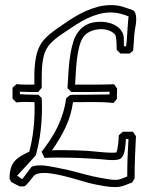

<svg xmlns="http://www.w3.org/2000/svg" viewBox="-20 -719 562 764"><path d="M18.1 -7.3Q18.1 -31.2 22.5 -47.4Q26.9 -63.5 36.4 -75.4Q45.9 -87.4 60.8 -96.7Q75.7 -106 96.7 -115.7Q107.9 -159.2 112.8 -202.1Q117.7 -245.1 117.7 -289.6L117.2 -312.5Q110.8 -312.5 106.7 -312.7Q102.5 -313 98.9 -313Q95.2 -313 91.1 -313.2Q86.9 -313.5 80.1 -313.5Q71.3 -313.5 62.5 -313Q53.7 -312.5 44.9 -311.5L29.8 -326.7V-370.1Q33.7 -374 37.8 -377.2Q42 -380.4 46.4 -384.3Q64 -382.3 81.5 -382.3Q99.1 -382.3 116.7 -382.3Q116.7 -400.9 116.7 -420.9Q116.7 -440.9 118.7 -460.7Q120.6 -480.5 125 -499.8Q129.4 -519 138.2 -536.1Q145 -549.8 155.3 -561.3Q165.5 -572.8 177.2 -582.5Q189 -592.3 201.7 -601.3Q214.4 -610.4 226.6 -618.7Q249.5 -634.8 272.7 -649.2Q295.9 -663.6 320.3 -674.6Q344.7 -685.5 370.1 -692.1Q395.5 -698.7 422.9 -698.7Q446.8 -698.7 467.5 -692.4Q488.3 -686 510.3 -677.7L517.1 -670.9Q522 -657.7 522 -642.6Q522 -627 518.8 -611.6Q515.6 -596.2 514.2 -579.6Q513.2 -564 512.2 -548.6Q511.2 -533.2 509.8 -517.6Q506.3 -514.6 503.2 -511.7Q500 -508.8 496.1 -505.9H459.5L444.3 -521Q444.3 -535.2 443.6 -549.6Q442.9 -564 439.9 -578.1Q431.2 -590.8 415.5 -596.9Q399.9 -603 382.8 -603Q360.8 -603 340.8 -594.5Q320.8 -585.9 310.5 -570.3Q300.3 -554.2 294.4 -529.8Q288.6 -505.4 285.6 -478.8Q282.7 -452.1 281.5 -426.5Q280.3 -400.9 278.8 -382.3Q317.9 -382.3 356.4 -382.3Q395 -382.3 434.1 -383.8Q437 -379.4 440.2 -375Q443.4 -370.6 446.3 -366.2Q445.3 -359.9 445.8 -354.2Q446.3 -348.6 444.8 -340.8Q444.8 -336.9 445.1 -333.3Q445.3 -329.6 445.3 -325.7Q441.4 -321.3 438.2 -317.1Q435.1 -313 431.2 -309.1Q411.6 -311.5 391.4 -312.3Q371.1 -313 350.6 -313Q330.1 -313 310.1 -312.7Q290 -312.5 270.5 -312.5Q263.2 -259.3 240.5 -211.7Q217.8 -164.1 187 -121.1Q197.8 -121.6 208.5 -121.6Q219.2 -121.6 230 -121.6Q278.8 -121.6 328.6 -118.7Q336.9 -118.2 348.9 -116.9Q360.8 -115.7 374 -114.5Q387.2 -113.3 400.4 -112.3Q413.6 -111.3 424.8 -111.3Q430.2 -111.3 434.6 -111.6Q439 -111.8 442.9 -112.3Q445.3 -117.7 447.3 -127Q449.2 -136.2 450.4 -146.5Q451.7 -156.7 452.1 -166.3Q452.6 -175.8 452.6 -180.7Q456.5 -184.6 460.7 -187.7Q464.8 -190.9 469.2 -194.8H508.8Q511.7 -190.4 514.9 -186Q518.1 -181.6 521 -177.2Q518.6 -134.8 517.1 -93Q515.6 -51.3 515.6 -8.8Q510.3 -0.5 506.3 6.8Q491.7 12.7 475.1 19Q458.5 25.4 438 25.4Q417 25.4 396 21.7Q375 18.1 355.5 14.2Q338.4 10.7 313.2 3.2Q288.1 -4.4 260.3 -12Q232.4 -19.5 204.6 -25.1Q176.8 -30.8 154.8 -30.8Q141.1 -30.8 130.9 -28.1Q120.6 -25.4 114.3 -19Q113.3 -18.1 108.4 -11.5Q103.5 -4.9 97.4 2.4Q91.3 9.8 85.4 15.9Q79.6 22 76.2 22.5Q71.8 22.5 67.4 22.7Q63 22.9 59.1 22.9Q50.3 18.6 41.5 14.2Q32.7 9.8 24.4 4.9ZM47.9 -19.5Q53.2 -17.1 55.2 -15.6Q57.1 -14.2 58.3 -12.9Q59.6 -11.7 61.8 -10.3Q64 -8.8 68.8 -6.3L93.8 -39.6Q97.7 -44.4 101.8 -50.5Q106 -56.6 112.8 -58.1Q125.5 -61 138.7 -61Q155.8 -61 173.3 -57.9Q190.9 -54.7 206.5 -51.8Q253.9 -43 299.8 -30Q345.7 -17.1 393.6 -8.8Q404.8 -6.8 416.3 -5.1Q427.7 -3.4 439 -3.4Q453.1 -3.4 464.8 -8.3Q476.6 -13.2 486.3 -16.6Q486.3 -54.2 487.5 -91.3Q488.8 -128.4 491.2 -165.5H481Q480.5 -158.2 479.7 -147.7Q479 -137.2 477.3 -126.5Q475.6 -115.7 472.4 -106.2Q469.2 -96.7 463.4 -90.8Q458 -85.4 448.5 -83.7Q439 -82 427.7 -82Q414.6 -82 401.6 -83.5Q388.7 -85 381.3 -85.4Q339.8 -88.4 299.8 -90.1Q259.8 -91.8 218.3 -91.8Q203.1 -91.8 188 -91.8Q172.9 -91.8 157.2 -90.8Q154.3 -96.7 151.4 -102.8Q148.4 -108.9 145.5 -114.7Q164.6 -139.6 180.7 -164.1Q196.8 -188.5 209 -214.1Q221.2 -239.7 230 -267.6Q238.8 -295.4 243.2 -327.6Q249.5 -333 254.4 -337.4Q259.3 -341.8 270 -341.8Q289.1 -342.3 308.1 -342Q327.1 -341.8 346.2 -342.3L416 -343.3V-354Q377.9 -353 339.8 -353Q301.8 -353 263.7 -353L248.5 -368.2Q251 -403.8 252.9 -439.2Q254.9 -474.6 261.2 -509.8Q265.1 -531.2 271.7 -553Q278.3 -574.7 291.3 -592.3Q304.2 -609.9 325.4 -621.1Q346.7 -632.3 379.9 -632.3Q392.6 -632.3 405.8 -629.9Q418.9 -627.4 430.7 -622.3Q442.4 -617.2 451.7 -609.4Q460.9 -601.6 466.8 -590.3Q472.7 -579.1 472.7 -564Q472.7 -548.8 473.1 -535.2H479.5Q480 -533.2 480.5 -533.2Q481.4 -533.2 482.4 -540Q483.4 -546.9 484.4 -557.9Q485.4 -568.8 486.1 -582.3Q486.8 -595.7 487.8 -609.1Q488.8 -622.6 489.7 -634.5Q490.7 -646.5 491.7 -653.8Q474.6 -660.6 457.5 -665Q440.4 -669.4 421.9 -669.4Q397 -669.4 373.5 -663.1Q350.1 -656.7 328.1 -646.2Q306.2 -635.7 284.9 -622.3Q263.7 -608.9 243.2 -594.7Q232.4 -587.4 221.2 -579.8Q210 -572.3 199.5 -563.5Q189 -554.7 179.9 -544.9Q170.9 -535.2 164.6 -523.4Q158.2 -511.7 154.5 -497.6Q150.9 -483.4 148.9 -468Q147 -452.6 146.5 -436.5Q146 -420.4 146 -405.3V-369.6Q142.1 -365.2 138.9 -361.1Q135.7 -356.9 131.8 -353Q113.3 -353 95.5 -353Q77.6 -353 59.1 -354V-344.2L81.5 -342.8Q94.2 -342.8 107.4 -342.3Q120.6 -341.8 133.3 -341.8Q139.2 -335 146 -329.1Q146.5 -319.8 146.7 -310.8Q147 -301.8 147 -292.5Q147 -243.7 141.4 -197Q135.7 -150.4 123 -102.5Q120.6 -100.1 118.7 -97.2Q116.7 -94.2 114.3 -91.8Z"/></svg>

Font: XB Kayhan Pook
Style: Regular
Weight: 700
Designer: Behnam
Foundry: Irmug
Version: Version 7.300 2009